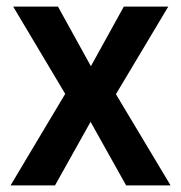

<svg xmlns="http://www.w3.org/2000/svg" viewBox="-20 -563 550 583"><path d="M178 -278 12 0H147L255 -193L363 0H498L332 -277L491 -543H356L256 -362L156 -543H20Z"/></svg>

Font: Noto Sans Myanmar UI SemiCondensed SemiBold
Style: Regular
Weight: 600
Width: 4
Designer: Monotype Design Team
Foundry: Monotype Imaging Inc.
Version: Version 2.103